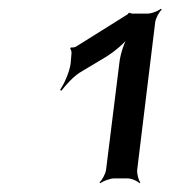

<svg xmlns="http://www.w3.org/2000/svg" viewBox="-20 -680 418 438"><path d="M293 -293 334 -629C335 -638 343 -653 349 -658L347 -660C341 -655 326 -649 317 -649H281C280 -649 277 -650 276 -651L273 -650C273 -649 270 -646 269 -646L154 -574C151 -572 144 -571 142 -572L140 -569C142 -567 144 -561 143 -557L141 -534C138 -514 126 -488 117 -475L120 -473C130 -486 149 -508 168 -518L223 -551C242 -563 267 -584 276 -598L274 -600C264 -586 254 -556 252 -534L222 -293C221 -284 213 -269 207 -264L209 -262C215 -267 231 -273 240 -273H271C280 -273 294 -267 298 -262L300 -264C296 -269 292 -284 293 -293Z"/></svg>

Font: Gamestation Storm Oblique 
Style: Italic
Weight: 400
Designer: Jonas Hecksher
Foundry: Jonas Hecksher, Playtypeª, e-types AS
Version: Version 1.003